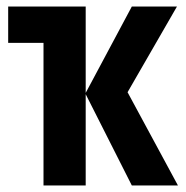

<svg xmlns="http://www.w3.org/2000/svg" viewBox="-20 -567 570 587"><path d="M113 0V-436H5V-547H242V-283L383 -547H521L370 -285L524 0H383L242 -279V0Z"/></svg>

Font: Noto Sans Mono Condensed
Style: Bold
Weight: 700
Width: 3
Designer: Monotype Design Team
Foundry: Monotype Imaging Inc.
Version: Version 2.014